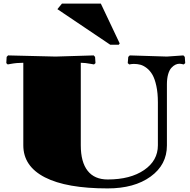

<svg xmlns="http://www.w3.org/2000/svg" viewBox="-20 -1030 1060 1070"><path d="M594.2 -780.8 299.8 -979 325.2 -1009.8H542L647 -788.1L642.1 -780.8ZM910.2 -714.8 1002 -721.2 1009.8 -712.9 1012.2 -678.2 1003.9 -670.9Q988.3 -674.8 980 -674.8Q968.8 -674.8 957.5 -669.4Q946.3 -664.1 935.1 -651.9Q923.8 -639.6 917 -616Q910.2 -592.3 910.2 -560.1V-219.2Q910.2 -111.8 819.3 -45.9Q728.5 20 580.1 20Q350.6 20 230.2 -41.7Q109.9 -103.5 109.9 -220.2V-680.2Q72.8 -680.2 39.1 -673.8L22.9 -670.9L15.1 -678.2L17.1 -712.9L24.9 -721.2L290 -714.8L502 -721.2L509.8 -712.9L512.2 -678.2L503.9 -670.9L487.8 -673.8Q454.1 -680.2 430.2 -680.2V-220.2Q430.2 -127 468.3 -78.4Q506.3 -29.8 580.1 -29.8Q706.1 -29.8 783 -82.3Q859.9 -134.8 859.9 -220.2V-460Q859.9 -511.7 851.3 -551Q842.8 -590.3 829.6 -613.3Q816.4 -636.2 798.1 -650.4Q779.8 -664.6 762.7 -669.2Q745.6 -673.8 726.1 -673.8Q714.8 -673.8 700.2 -670.9L691.9 -678.2L694.8 -712.9L703.1 -721.2Z"/></svg>

Font: Yokawerad
Style: Regular
Weight: 500
Designer: gluk
Foundry: gluk
Version: Version 0.79